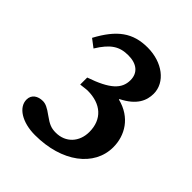

<svg xmlns="http://www.w3.org/2000/svg" viewBox="-131 -750 561 561"><g transform="rotate(45 150.0 -469.0)"><path d="M204 -511C252 -535 264 -565 264 -593C264 -640 217 -676 156 -676C95 -676 57 -648 21 -581L46 -562C73 -606 96 -620 132 -620C167 -620 188 -603 188 -573C188 -537 163 -513 93 -489V-460C117 -463 119 -463 121 -463C176 -463 210 -433 210 -381C210 -340 183 -310 142 -310C124 -310 113 -314 91 -330C72 -344 61 -349 50 -349C30 -349 13 -339 13 -318C13 -286 51 -262 104 -262C215 -262 291 -320 291 -399C291 -447 264 -494 204 -509Z"/></g></svg>

Font: XITS Math
Style: Regular
Weight: 400
Designer: MicroPress Inc., with final additions and corrections provided by Coen Hoffman, Elsevier (retired)
Version: Version 1.108